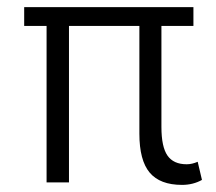

<svg xmlns="http://www.w3.org/2000/svg" viewBox="-20 -513 607 540"><path d="M372 -137V-440H174V0H111V-440H48V-493H524V-440H434V-156Q434 -100 451 -75.5Q468 -51 505 -51Q520 -51 536 -58L548 -7Q523 7 492 7Q430 7 401 -27.5Q372 -62 372 -137Z"/></svg>

Font: Hanken Grotesk Light
Style: Regular
Weight: 300
Designer: Alfredo Marco Pradil
Foundry: Hanken Design Co.
Version: Version 3.014